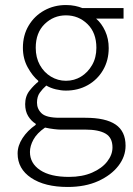

<svg xmlns="http://www.w3.org/2000/svg" viewBox="-20 -513 530 763"><path d="M249 230Q158 230 104 194Q50 158 50 97Q50 66 69.5 36Q89 6 122 -17V-21Q104 -32 92 -51.5Q80 -71 80 -99Q80 -131 98 -153.5Q116 -176 132 -188V-192Q109 -211 90 -245.5Q71 -280 71 -323Q71 -373 94 -411.5Q117 -450 156 -471.5Q195 -493 242 -493Q262 -493 278.5 -489.5Q295 -486 307 -481H471V-439H362Q384 -420 398 -389.5Q412 -359 412 -322Q412 -273 389.5 -234.5Q367 -196 328.5 -174.5Q290 -153 242 -153Q223 -153 202 -158Q181 -163 164 -173Q149 -160 138 -144.5Q127 -129 127 -105Q127 -80 145.5 -62.5Q164 -45 217 -45H319Q400 -45 439.5 -18Q479 9 479 66Q479 109 450.5 146Q422 183 370.5 206.5Q319 230 249 230ZM242 -192Q275 -192 302 -208.5Q329 -225 346 -254.5Q363 -284 363 -323Q363 -383 327.5 -417.5Q292 -452 242 -452Q193 -452 157.5 -417.5Q122 -383 122 -323Q122 -284 138.5 -254.5Q155 -225 182.5 -208.5Q210 -192 242 -192ZM254 190Q307 190 346 173Q385 156 406 129Q427 102 427 73Q427 34 399.5 18Q372 2 319 2H219Q211 2 194 0Q177 -2 159 -6Q127 16 113 41.5Q99 67 99 91Q99 136 139.5 163Q180 190 254 190Z"/></svg>

Font: Assistant Light
Style: Regular
Weight: 300
Designer: Hebrew By Ben Nathan, Latin by Paul Hunt
Version: Version 3.000